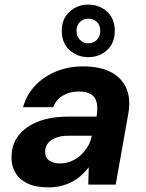

<svg xmlns="http://www.w3.org/2000/svg" viewBox="-20 -801 632 833"><path d="M190 12Q133 12 97.5 -6Q62 -24 45 -55Q28 -86 30 -124Q31 -176 61.5 -214.5Q92 -253 146.5 -274Q201 -295 275 -295H399Q405 -332 399.5 -356Q394 -380 375 -392Q356 -404 321 -404Q284 -404 254 -387Q224 -370 211 -336H80Q95 -390 132.5 -429.5Q170 -469 223.5 -491Q277 -513 341 -513Q412 -513 459.5 -489Q507 -465 527.5 -419.5Q548 -374 537 -310L482 0H363L365 -75Q351 -57 333 -40.5Q315 -24 293 -12.5Q271 -1 245.5 5.5Q220 12 190 12ZM240 -92Q266 -92 289 -101.5Q312 -111 330 -127.5Q348 -144 360.5 -165Q373 -186 378 -211V-212H275Q245 -212 222.5 -203.5Q200 -195 188 -179.5Q176 -164 176 -143Q175 -118 193 -105Q211 -92 240 -92ZM363 -553Q316 -553 282 -583.5Q248 -614 248 -667Q248 -720 282 -750.5Q316 -781 363 -781Q411 -781 444.5 -750.5Q478 -720 478 -667Q478 -614 444.5 -583.5Q411 -553 363 -553ZM363 -613Q385 -613 400 -628Q415 -643 415 -667Q415 -692 400 -706Q385 -720 363 -720Q342 -720 327 -706Q312 -692 312 -667Q312 -643 327 -628Q342 -613 363 -613Z"/></svg>

Font: DM Sans 17pt
Style: Bold Italic
Weight: 700
Italic angle: -10°
Version: Version 4.004;gftools[0.9.30]